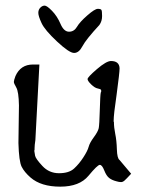

<svg xmlns="http://www.w3.org/2000/svg" viewBox="-20 -660 525 697"><path d="M340.8 -569.3Q292 -516.6 279.3 -492.2Q266.6 -467.8 249 -467.8Q231.4 -467.8 187 -509.3Q142.6 -550.8 130.9 -576.2Q119.1 -601.6 119.1 -613.3Q119.1 -625 126.5 -632.3Q133.8 -639.6 142.1 -639.6Q150.4 -639.6 168.9 -620.6Q187.5 -601.6 199.7 -573.2Q211.9 -544.9 230.5 -544.9Q249 -544.9 259.3 -562.5Q269.5 -580.1 296.9 -604Q324.2 -627.9 335 -627.9Q345.7 -627.9 348.1 -624Q350.6 -620.1 350.6 -601.6Q350.6 -583 340.8 -569.3ZM123 -425.8 108.4 -151.4Q105.5 -132.8 105.5 -122.1Q105.5 -122.1 105.5 -117.2Q105.5 -115.2 104.5 -112.3Q105.5 -103.5 107.4 -94.7Q109.4 -84 133.8 -57.6Q158.2 -31.2 194.3 -31.2Q230.5 -31.2 249 -48.3Q267.6 -65.4 282.7 -88.9Q297.9 -112.3 301.8 -127Q305.7 -141.6 320.8 -162.1Q335.9 -182.6 338.4 -194.8Q340.8 -207 342.3 -260.7Q343.8 -314.5 345.7 -323.2Q346.7 -327.1 347.7 -329.1Q347.7 -331.1 346.7 -334Q344.7 -336.9 334.5 -338.9Q324.2 -340.8 311 -353.5Q297.9 -366.2 297.9 -373Q297.9 -379.9 332 -409.2Q366.2 -438.5 382.8 -438.5Q413.1 -438.5 414.1 -412.1Q414.1 -396.5 403.3 -316.4Q392.6 -244.1 392.6 -221.7V-218.8L393.6 -216.8Q393.6 -197.3 398.4 -173.8Q403.3 -150.4 404.3 -117.7Q405.3 -85 414.1 -79.1L456.1 -29.3L440.4 -12.7Q430.7 -2 424.8 0Q422.9 1 418.9 1Q412.1 1 402.3 -2Q386.7 -5.9 376.5 -13.7Q366.2 -21.5 358.4 -41.5Q350.6 -61.5 342.3 -61.5Q334 -61.5 301.3 -22Q268.6 17.6 198.7 17.6Q128.9 17.6 90.8 -15.6Q68.4 -35.2 58.6 -54.7Q48.8 -74.2 46.9 -140.6L48.8 -277.3Q47.9 -327.1 39.1 -342.3Q30.3 -357.4 30.3 -362.8Q30.3 -368.2 36.1 -383.8Q54.7 -425.8 99.6 -425.8Z"/></svg>

Font: Drukaatie burti
Style: Light
Weight: 300
Version: Version 0.14